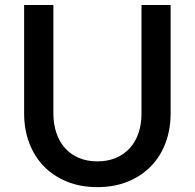

<svg xmlns="http://www.w3.org/2000/svg" viewBox="-20 -740 780 768"><path d="M369.5 -94.5C341.8 -94.5 317.1 -99.2 295.2 -108.5C273.4 -117.8 255 -130.9 240 -147.8C225 -164.6 213.5 -184.8 205.5 -208.3C197.5 -231.8 193.5 -257.8 193.5 -286.5V-720H76.5V-286C76.5 -243.7 83.2 -204.5 96.8 -168.5C110.2 -132.5 129.7 -101.4 155 -75.3C180.3 -49.1 211.1 -28.6 247.2 -13.8C283.4 1.1 324.2 8.5 369.5 8.5C414.8 8.5 455.6 1.1 491.8 -13.8C527.9 -28.6 558.7 -49.1 584 -75.3C609.3 -101.4 628.8 -132.5 642.2 -168.5C655.8 -204.5 662.5 -243.7 662.5 -286V-720H546V-286C546 -257.3 542 -231.3 534 -207.8C526 -184.3 514.4 -164.2 499.2 -147.5C484.1 -130.8 465.6 -117.8 443.8 -108.5C421.9 -99.2 397.2 -94.5 369.5 -94.5Z"/></svg>

Font: Lato Semibold
Style: Regular
Weight: 600
Designer: Lukasz Dziedzic
Foundry: tyPoland Lukasz Dziedzic
Version: Version 2.006; 2014-01-15